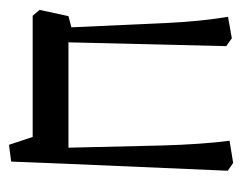

<svg xmlns="http://www.w3.org/2000/svg" viewBox="-75 -446 529 419"><g transform="rotate(-90 189.5 -236.5)"><path d="M76.7 -351.6 81.5 -147.9Q84 -61 91.8 0L43.5 7.8L26.4 -3.9L42 -366.2L46.4 -476.6L83 -481.4L100.1 -429.7H364.7L377.4 -414.6L363.8 -351.6L339.4 -345.2L349.1 -132.3Q352.5 -63 362.3 -3.4L315.4 4.9L298.3 -7.3L306.6 -351.6Z"/></g></svg>

Font: Neuton
Style: Regular
Weight: 400
Designer: Brian M Zick
Version: Version 1.3